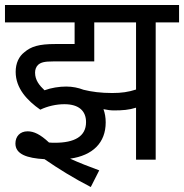

<svg xmlns="http://www.w3.org/2000/svg" viewBox="-20 -642 740 772"><path d="M239 -223C297 -223 326 -196 326 -151C326 -93 279 -68 201 -68C194 -68 186 -68 177 -69C142 -102 116 -114 91 -114C60 -114 42 -93 42 -65C42 -22 88 -6 159 -2C214 36 277 75 345 110L379 43C338 28 297 12 262 -4C353 -17 405 -68 405 -150C405 -169 402 -187 396 -203C411 -200 425 -198 438 -198C472 -198 499 -200 527 -209V0H606V-552H700V-622H0V-552H280V-465H203C136 -465 105 -455 78 -432C56 -415 43 -388 43 -353C43 -287 89 -238 142 -201C171 -215 206 -223 239 -223ZM431 -268C386 -268 348 -273 316 -281C295 -289 272 -294 246 -294C218 -294 186 -289 159 -279C139 -298 121 -319 121 -350C121 -362 125 -374 134 -382C145 -391 158 -395 193 -395H359V-552H527V-282C496 -272 469 -268 431 -268Z"/></svg>

Font: Noto Sans SemiCondensed
Style: Italic
Weight: 400
Width: 4
Italic angle: -12°
Designer: Monotype Design Team
Foundry: Monotype Imaging Inc.
Version: Version 2.013